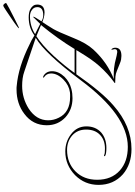

<svg xmlns="http://www.w3.org/2000/svg" viewBox="159 -892 842 1201"><g transform="rotate(-90 580.5 -292.0)"><path d="M248 109Q153 109 90 55Q24 -4 24 -97Q24 -183 85 -244Q148 -305 233 -305Q294 -305 340 -270Q390 -233 390 -173Q390 -115 351 -80Q313 -48 255 -48Q216 -48 204 -57L203 -59Q206 -63 209 -63Q209 -63 209.5 -63Q210 -63 211 -62Q216 -59 226.5 -58Q237 -57 251 -57Q306 -57 338 -89Q370 -120 370 -175Q370 -229 333 -262Q296 -294 243 -294Q161 -294 108 -241Q56 -189 56 -106Q56 -16 114 36Q170 86 262 86Q460 86 679 -209Q848 -435 944 -490L734 -561Q712 -569 689.5 -572Q667 -575 644 -575Q566 -575 501 -534Q428 -486 428 -412Q428 -378 444 -346Q478 -275 574 -275Q582 -275 589 -275Q596 -275 603 -276Q647 -282 682 -316Q721 -354 721 -394Q721 -424 696 -439Q695 -440 695 -442Q695 -444 697 -444Q698 -444 698.5 -443.5Q699 -443 700 -443H703Q735 -426 735 -388Q735 -347 700 -310Q668 -278 624 -267Q597 -260 566 -260Q496 -260 447 -304Q397 -351 397 -421Q397 -508 468 -561Q532 -610 621 -610Q627 -610 632.5 -610Q638 -610 643 -609Q762 -599 904 -528Q914 -524 927.5 -516.5Q941 -509 959 -498Q1006 -534 1073 -534Q1087 -534 1100.5 -531.5Q1114 -529 1124 -523Q1152 -508 1152 -481Q1152 -435 1102 -435Q1087 -435 1068.5 -440Q1050 -445 1043 -449Q1033 -434 1022 -417Q1011 -400 999 -380Q983 -353 942 -252Q926 -212 908.5 -182Q891 -152 871 -130Q790 -42 685 -1Q687 -1 690.5 -1.5Q694 -2 700 -2H715Q736 -2 753.5 0Q771 2 786 5Q845 20 855 20Q873 20 873 5Q873 -1 871 -5Q870 -9 870 -11.5Q870 -14 870 -15Q870 -16 870.5 -16.5Q871 -17 871 -17Q872 -17 873 -16Q882 -7 882 8Q882 46 831 46Q821 46 809 44Q797 42 783 36L738 18Q720 10 701 8.5Q682 7 662 7L661 4Q720 -38 770 -95Q806 -135 855 -216Q858 -221 867 -236H716Q660 -156 611 -97.5Q562 -39 521 -4Q393 109 248 109ZM1085 -443Q1136 -443 1136 -480Q1136 -502 1118 -514Q1102 -526 1079 -526Q1017 -526 967 -494Q983 -487 999 -478.5Q1015 -470 1031 -462L1074 -506Q1076 -506 1076 -504Q1076 -498 1047 -454Q1066 -443 1085 -443ZM724 -247H874Q937 -351 1024 -457L954 -486Q929 -470 897.5 -443Q866 -416 830 -377Q768 -309 724 -247ZM1004 -596Q1004 -598 1015 -606.5Q1026 -615 1040 -625Q1054 -635 1062 -640Q1092 -660 1116 -676.5Q1140 -693 1146 -693Q1152 -693 1158 -684.5Q1164 -676 1159 -673Q1153 -669 1127 -655Q1101 -641 1069.5 -625.5Q1038 -610 1014 -598Q1004 -593 1004 -596Z"/></g></svg>

Font: Imperial Script
Style: Regular
Weight: 400
Designer: Robert E. Leuschke
Foundry: Robert E. Leuschke
Version: Version 1.010; ttfautohint (v1.8.3)